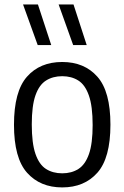

<svg xmlns="http://www.w3.org/2000/svg" viewBox="-20 -828 556 858"><path d="M258 9.5Q159.5 9.5 101 -56Q42.5 -121.5 42.5 -270.5Q42.5 -419.5 100.5 -485.2Q158.5 -551 258 -551Q357 -551 415.2 -485.2Q473.5 -419.5 473.5 -271Q473.5 -122 415.2 -56.2Q357 9.5 258 9.5ZM258 -53.5Q300 -53.5 330.5 -73Q361 -92.5 377.5 -139.5Q394 -186.5 394 -269Q394 -353.5 377.2 -401.2Q360.5 -449 330 -468.2Q299.5 -487.5 258 -487.5Q216.5 -487.5 185.8 -468.2Q155 -449 138.5 -402Q122 -355 122 -272Q122 -188 138.5 -140.2Q155 -92.5 185.5 -73Q216 -53.5 258 -53.5ZM307 -626.5 242 -808H308.5L367.5 -626.5ZM148.5 -626.5 83 -808H149.5L209 -626.5Z"/></svg>

Font: Encode Sans SmCnd
Style: Regular
Weight: 400
Width: 4
Designer: Multiple Designers
Foundry: Impallari Type
Version: Version 3.002; ttfautohint (v1.8.3) -l 8 -r 50 -G 200 -x 14 